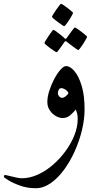

<svg xmlns="http://www.w3.org/2000/svg" viewBox="-74 -661 499 1007"><path d="M369.6 -88.4Q369.6 -36.1 356 21Q342.3 78.1 317.9 132.3Q293.5 186.5 261 230.5Q228.5 274.4 190.9 300.3Q153.3 326.2 113.3 326.2Q69.3 326.2 31.2 312.5Q-6.8 298.8 -30.3 284.2Q-53.7 269.5 -53.7 267.1Q-53.7 263.7 -52 260Q-50.3 256.3 -48.3 256.3Q-45.4 256.3 -28.6 260.7Q-11.7 265.1 8.3 269.5Q28.3 273.9 40.5 273.9Q82.5 273.9 124.8 254.6Q167 235.4 204.3 202.9Q241.7 170.4 271 129.9Q300.3 89.4 316.9 46.4Q333.5 3.4 333.5 -36.1Q333.5 -53.7 330.6 -65.4Q327.6 -77.1 323.7 -86.9Q312.5 -72.8 295.2 -57.4Q277.8 -42 254.9 -42Q236.8 -42 218.3 -52.7Q199.7 -63.5 187 -82.5Q174.3 -101.6 174.3 -126Q174.3 -153.3 184.8 -185.8Q195.3 -218.3 210.9 -247.6Q226.6 -276.9 243.4 -295.7Q260.3 -314.5 272.5 -314.5Q293.5 -314.5 315.9 -288.6Q338.4 -262.7 354 -212.2Q369.6 -161.6 369.6 -88.4ZM285.2 -174.3Q277.8 -186 266.8 -192.4Q255.9 -198.7 249 -198.7Q238.3 -198.7 233.9 -190.2Q229.5 -181.6 229.5 -169.9Q229.5 -164.1 236.1 -156Q242.7 -147.9 252 -147.9Q260.3 -147.9 270.8 -156Q281.2 -164.1 285.2 -174.3ZM309.1 -593.8Q309.1 -590.8 303 -579.8Q296.9 -568.8 288.6 -555.7Q280.3 -542.5 272.7 -533Q265.1 -523.4 262.2 -523.4Q260.7 -523.4 251 -530Q241.2 -536.6 229 -545.7Q216.8 -554.7 207.8 -562.5Q198.7 -570.3 198.7 -572.8Q198.7 -575.7 205.3 -586.4Q211.9 -597.2 220.7 -609.9Q229.5 -622.6 236.8 -631.8Q244.1 -641.1 245.6 -641.1Q248.5 -641.1 258.8 -634.5Q269 -627.9 280.5 -618.9Q292 -609.9 300.5 -602.5Q309.1 -595.2 309.1 -593.8ZM382.8 -468.3Q382.8 -465.8 376.7 -454.8Q370.6 -443.8 362.1 -430.7Q353.5 -417.5 346.2 -408Q338.9 -398.4 335.9 -398.4Q334.5 -398.4 325.4 -404.8Q316.4 -411.1 304.9 -419.7Q293.5 -428.2 284.9 -435.1Q276.4 -441.9 275.4 -442.4Q272.5 -444.8 270 -444.8Q267.6 -444.8 265.1 -442.4Q264.2 -441.4 254.9 -427.7Q245.6 -414.1 235.6 -400.6Q225.6 -387.2 222.7 -387.2Q220.7 -387.2 210.7 -393.6Q200.7 -399.9 188.7 -408.7Q176.8 -417.5 168 -425Q159.2 -432.6 159.2 -435.1Q159.2 -438 165.8 -448.7Q172.4 -459.5 180.9 -472.4Q189.5 -485.4 196.8 -494.9Q204.1 -504.4 205.6 -504.4Q210 -504.4 223.6 -494.1Q237.3 -483.9 250 -473.4Q262.7 -462.9 263.7 -461.4Q268.1 -457 270 -457Q272.9 -457 276.4 -462.4Q277.3 -463.9 286.9 -477.3Q296.4 -490.7 306.4 -503.9Q316.4 -517.1 318.4 -517.1Q320.8 -517.1 330.8 -510.3Q340.8 -503.4 353 -494.4Q365.2 -485.4 374 -477.5Q382.8 -469.7 382.8 -468.3Z"/></svg>

Font: Scheherazade New
Style: Regular
Weight: 400
Designer: SIL International
Foundry: SIL International
Version: Version 4.000